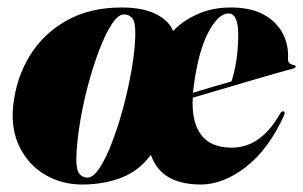

<svg xmlns="http://www.w3.org/2000/svg" viewBox="-20 -483 810 513"><path d="M305 -463Q361.5 -463 396.5 -445.5Q431.5 -428 442.5 -400Q466.5 -426.5 506.8 -444.8Q547 -463 596 -463Q650.5 -463 685 -443.8Q719.5 -424.5 735.5 -393.5Q751.5 -362.5 749.5 -327Q749 -320.5 751.8 -316Q754.5 -311.5 764 -309.5Q770 -308.5 770 -305Q770 -302 764 -300Q750 -296.5 717.5 -287.2Q685 -278 644.5 -266Q604 -254 564 -242.2Q524 -230.5 495 -222Q491.5 -158 517 -123.2Q542.5 -88.5 599.5 -88.5Q677.5 -88.5 729 -180.5Q733.5 -187 737.5 -185.5Q743 -184 739 -175Q698.5 -85 637.8 -37.5Q577 10 516 10Q465 10 431.2 -9.2Q397.5 -28.5 383 -69.5Q352 -26.5 304.2 -8.2Q256.5 10 200 10Q145 10 100.8 -16Q56.5 -42 32.8 -89.2Q9 -136.5 15 -199Q23 -274.5 59.5 -334Q96 -393.5 158.2 -428.2Q220.5 -463 305 -463ZM497.5 -251.5Q496.5 -243 495.5 -235Q515 -241 541 -248.8Q567 -256.5 598.5 -265.5Q606 -287.5 611 -318Q616 -348.5 616.5 -385Q617.5 -447 590.5 -447Q563 -447 536.2 -395.8Q509.5 -344.5 497.5 -251.5ZM214 -8.5Q229.5 -8.5 246.8 -35.2Q264 -62 280.5 -105.5Q297 -149 310.5 -200.2Q324 -251.5 332.5 -301.8Q341 -352 341.5 -391.5Q342 -424 333.5 -434.2Q325 -444.5 311.5 -444.5Q295.5 -444.5 278.2 -417.8Q261 -391 244.5 -347.5Q228 -304 214.5 -252.8Q201 -201.5 193 -151.2Q185 -101 184 -61.5Q183.5 -29.5 191.8 -19Q200 -8.5 214 -8.5Z"/></svg>

Font: Fraunces 144pt S000 Black
Style: Italic
Weight: 900
Italic angle: -16°
Version: Version 1.000; ttfautohint (v1.8.3)